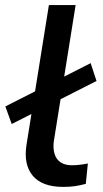

<svg xmlns="http://www.w3.org/2000/svg" viewBox="-20 -725 405 754"><path d="M228 9Q146 9 109 -34.5Q72 -78 84 -156L172 -705H277L191 -168Q188 -141 194.5 -120Q201 -99 218 -87.5Q235 -76 262 -76Q277 -76 294 -78Q311 -80 325 -83L317 -3Q295 3 274.5 6Q254 9 228 9ZM26 -238 1 -307 336 -477 359 -407Z"/></svg>

Font: Nunito Sans 7pt SemiExpanded Medium
Style: Italic
Weight: 500
Width: 6
Italic angle: -9°
Designer: Vernon Adams
Foundry: Vernon Adams
Version: Version 3.101;gftools[0.9.27]